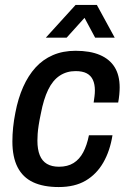

<svg xmlns="http://www.w3.org/2000/svg" viewBox="-20 -743 520 775"><path d="M217 12Q155 12 113.5 -7.5Q72 -27 51 -68Q30 -109 30 -172Q30 -200 33 -229Q36 -258 42 -288Q53 -346 73.5 -392Q94 -438 123.5 -470.5Q153 -503 193.5 -520.5Q234 -538 285 -538Q344 -538 383.5 -521Q423 -504 443 -471.5Q463 -439 463 -390Q463 -377 461.5 -361Q460 -345 457 -329H358Q360 -342 361.5 -354.5Q363 -367 363 -378Q363 -403 355 -420.5Q347 -438 330 -447Q313 -456 285 -456Q249 -456 221 -437.5Q193 -419 174.5 -381Q156 -343 145 -285Q139 -257 136 -237Q133 -217 132 -202.5Q131 -188 131 -175Q131 -140 140.5 -116.5Q150 -93 169.5 -81.5Q189 -70 218 -70Q253 -70 277 -85Q301 -100 316 -128.5Q331 -157 339 -197H434Q424 -134 397 -87Q370 -40 326 -14Q282 12 217 12ZM165 -591 285 -723H371L443 -591H364L304 -703H350L249 -591Z"/></svg>

Font: Archivo SemiCondensed Medium
Style: Italic
Weight: 500
Width: 4
Italic angle: -10°
Designer: Hector Gatti
Foundry: Omnibus-Type
Version: Version 2.001